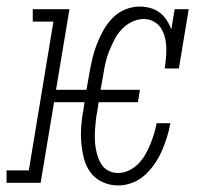

<svg xmlns="http://www.w3.org/2000/svg" viewBox="-37 -558 657 586"><path d="M323 8Q298 8 275.5 -2.5Q253 -13 239 -32Q225 -51 219 -75Q213 -99 211 -124Q209 -149 211 -174.5Q213 -200 218 -226L221 -246H128L87 0H-17V-38H51L126 -492H63V-530H175L134 -284H227L236 -336Q240 -358 245 -379.5Q250 -401 258.5 -423Q267 -445 278.5 -465.5Q290 -486 306.5 -503Q323 -520 345 -529Q367 -538 389 -538Q406 -538 422 -533.5Q438 -529 450.5 -519.5Q463 -510 471.5 -497Q480 -484 486 -469L496 -530H539L509 -349H466Q468 -365 469.5 -381Q471 -397 470.5 -413.5Q470 -430 466 -445Q462 -460 454 -472.5Q446 -485 432 -492.5Q418 -500 402 -500Q384 -500 366 -491.5Q348 -483 334.5 -468.5Q321 -454 312 -436.5Q303 -419 296 -401.5Q289 -384 285 -366Q281 -348 278 -329L270 -284H390L384 -246H264L260 -219Q257 -205 255.5 -190.5Q254 -176 253 -161.5Q252 -147 252.5 -132.5Q253 -118 255.5 -104Q258 -90 262.5 -77Q267 -64 275 -53Q283 -42 296 -36Q309 -30 323 -30Q340 -30 356 -37.5Q372 -45 384.5 -57.5Q397 -70 406 -85.5Q415 -101 421.5 -117Q428 -133 433 -149Q438 -165 441 -182H483Q479 -160 472.5 -139Q466 -118 457 -97.5Q448 -77 435 -58Q422 -39 405 -23.5Q388 -8 366.5 0Q345 8 323 8Z"/></svg>

Font: Iosevka Slab XLtExObl
Style: Regular
Weight: 200
Width: 7
Italic angle: -9°
Monospace: yes
Designer: Belleve Invis
Foundry: Belleve Invis
Version: Version 11.1.1; ttfautohint (v1.8.3)